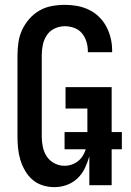

<svg xmlns="http://www.w3.org/2000/svg" viewBox="-20 -763 540 791"><path d="M204 8Q179 8 155.5 0.5Q132 -7 114 -22.5Q96 -38 83.5 -59.5Q71 -81 64 -104Q57 -127 54.5 -151.5Q52 -176 52 -200V-535Q52 -562 56 -589Q60 -616 71.5 -640.5Q83 -665 101 -685.5Q119 -706 142.5 -719.5Q166 -733 193 -738Q220 -743 247 -743Q273 -743 298 -738.5Q323 -734 346 -723Q369 -712 387.5 -694Q406 -676 418 -653.5Q430 -631 436 -606Q442 -581 442 -555V-548H342V-552Q342 -572 336 -591.5Q330 -611 317.5 -626Q305 -641 286 -648Q267 -655 247 -655Q225 -655 205 -645.5Q185 -636 173 -618Q161 -600 156.5 -578.5Q152 -557 152 -535V-200Q152 -179 156.5 -157.5Q161 -136 173 -118Q185 -100 204.5 -90Q224 -80 246 -80Q268 -80 287.5 -90Q307 -100 319 -118Q331 -136 335.5 -157.5Q340 -179 340 -200V-316H250V-404H440V0H348V-119Q341 -94 329.5 -70Q318 -46 299 -28Q280 -10 255 -1Q230 8 204 8ZM246 -148V-219H482V-148Z"/></svg>

Font: Iosevka Term Curly Semibold
Style: Regular
Weight: 600
Designer: Belleve Invis
Foundry: Belleve Invis
Version: Version 32.3.0